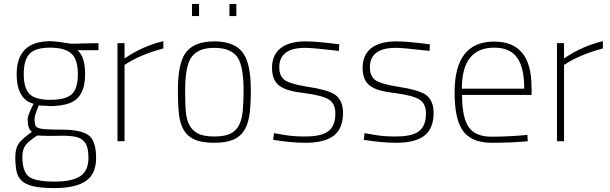

<svg xmlns="http://www.w3.org/2000/svg" viewBox="-20 -720 3111 979"><path d="M256 239Q190 239 150.5 230Q111 221 90.5 201.5Q70 182 64 152Q58 122 58 80Q58 34 79 7Q94 -12 143 -48Q121 -61 121 -113Q121 -131 151 -191Q65 -214 65 -342Q65 -510 237 -510Q264 -510 342 -497L482 -500V-464H375Q414 -431 414 -342Q414 -251 368 -213Q327 -179 232 -179Q218 -181 203 -181Q187 -181 178 -183Q156 -132 156 -113Q156 -93 160 -82Q164 -71 179 -66Q199 -59 292 -59Q393 -59 431.5 -30.5Q470 -2 470 85Q470 163 423 199Q371 239 256 239ZM259 206Q347 206 389 178.5Q431 151 431 85Q431 33 415.5 9.5Q400 -14 368 -22Q340 -28 299 -28L244 -27Q210 -27 169 -29Q122 3 110 21Q94 43 94 79Q94 154 126.5 180Q159 206 259 206ZM235 -211Q315 -211 346 -239.5Q377 -268 377 -342Q377 -417 344 -447Q311 -477 235 -477Q160 -477 130.5 -445.5Q101 -414 101 -342Q101 -270 131 -240.5Q161 -211 235 -211Z M615 0H579V-500H615V-422Q709 -486 813 -510V-473Q693 -441 615 -389Z M1073 8Q1009 8 972 -8.5Q935 -25 916 -58.5Q897 -92 892 -142Q887 -192 887 -259Q887 -388 922 -444Q963 -509 1073 -509Q1180 -509 1222 -446Q1259 -390 1259 -259Q1259 -192 1253 -142Q1247 -92 1227.5 -58.5Q1208 -25 1171 -8.5Q1134 8 1073 8ZM1073 -24Q1123 -24 1152.5 -37.5Q1182 -51 1197.5 -79.5Q1213 -108 1217.5 -152.5Q1222 -197 1222 -259Q1222 -377 1193 -425Q1160 -476 1073 -476Q986 -476 954 -425Q924 -379 924 -259Q924 -205 926.5 -161.5Q929 -118 943 -87.5Q957 -57 987 -40.5Q1017 -24 1073 -24ZM995 -638H959V-700H995ZM1185 -638H1150V-700H1185Z M1538 8Q1466 8 1373 -7L1377 -41L1430 -32Q1473 -24 1536 -24Q1611 -24 1647 -46Q1690 -72 1690 -141Q1690 -191 1657.5 -212Q1625 -233 1535 -245Q1442 -255 1407 -281Q1367 -308 1367 -375Q1367 -446 1420 -481Q1464 -509 1538 -509Q1596 -509 1710 -494L1708 -460L1694 -462Q1574 -476 1536 -476Q1404 -476 1404 -377Q1404 -332 1431.5 -312Q1459 -292 1546 -278Q1647 -263 1686 -239Q1729 -210 1729 -144Q1729 -63 1679 -26Q1632 8 1538 8Z M2000 8Q1928 8 1835 -7L1839 -41L1892 -32Q1935 -24 1998 -24Q2073 -24 2109 -46Q2152 -72 2152 -141Q2152 -191 2119.5 -212Q2087 -233 1997 -245Q1904 -255 1869 -281Q1829 -308 1829 -375Q1829 -446 1882 -481Q1926 -509 2000 -509Q2058 -509 2172 -494L2170 -460L2156 -462Q2036 -476 1998 -476Q1866 -476 1866 -377Q1866 -332 1893.5 -312Q1921 -292 2008 -278Q2109 -263 2148 -239Q2191 -210 2191 -144Q2191 -63 2141 -26Q2094 8 2000 8Z M2486 8Q2378 8 2335 -61Q2298 -120 2298 -250Q2298 -508 2500 -508Q2690 -508 2690 -278L2691 -257Q2690 -247 2690 -236H2336Q2336 -122 2369.5 -72.5Q2403 -23 2487 -23Q2571 -23 2669 -32L2671 0Q2596 8 2486 8ZM2653 -268Q2653 -376 2616.5 -426.5Q2580 -477 2500 -477Q2335 -477 2335 -268Z M2856 0H2820V-500H2856V-422Q2950 -486 3054 -510V-473Q2934 -441 2856 -389Z"/></svg>

Font: Storia Sans Thin
Style: Regular
Weight: 100
Designer: Accademia di Belle Arti di Urbino and others
Foundry: Accademia di Belle Arti di Urbino and others.
Version: Version 60.001;May 25, 2020;FontCreator 12.0.0.2522 64-bit